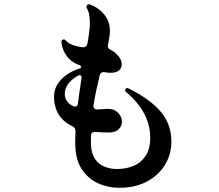

<svg xmlns="http://www.w3.org/2000/svg" viewBox="-20 -837 1040 910"><path d="M545 53Q492 53 445.5 32Q399 11 369 -33Q339 -77 337 -146Q336 -162 336.5 -179Q337 -196 338 -213Q338 -233 322 -239Q276 -262 255.5 -299Q235 -336 236 -381Q237 -415 254.5 -441Q272 -467 300 -485.5Q328 -504 359 -513Q364 -514 364 -520Q364 -526 359 -527Q319 -541 297 -570.5Q275 -600 271 -637V-639Q271 -646 278 -649Q279 -650 282 -650Q289 -650 292 -645Q302 -633 321.5 -625Q341 -617 372 -613H374Q390 -613 394 -629Q396 -641 398 -652Q400 -663 401 -672Q403 -686 404.5 -699.5Q406 -713 406 -726Q406 -749 402.5 -768Q399 -787 391 -799Q390 -801 390 -805Q390 -810 393 -813Q399 -819 406 -816Q449 -800 475 -767Q501 -734 501 -692Q501 -678 498.5 -661.5Q496 -645 492 -625Q491 -623 491 -620Q491 -606 504 -601Q512 -597 518 -593Q524 -589 529 -584Q557 -559 557 -531Q557 -515 544.5 -503.5Q532 -492 503 -492Q490 -492 475 -495H471Q456 -495 453 -481Q445 -448 437 -412Q429 -376 423 -336V-333Q423 -327 427.5 -322.5Q432 -318 438 -318Q446 -319 455 -319Q464 -319 473 -320Q478 -321 483 -321Q488 -321 492 -321Q506 -321 517.5 -317Q529 -313 540 -302Q558 -283 558 -260Q558 -240 543 -225Q528 -210 499 -209Q462 -209 429 -212H427Q421 -212 416 -207Q411 -202 411 -196V-151Q413 -109 430.5 -83.5Q448 -58 475.5 -47Q503 -36 534 -36Q577 -36 612.5 -50.5Q648 -65 670 -98Q692 -131 692 -185Q692 -243 664 -297.5Q636 -352 577 -401Q570 -406 575 -415Q581 -423 589 -418Q690 -368 740.5 -309Q791 -250 792 -172Q794 -111 764.5 -60Q735 -9 679 22Q623 53 545 53ZM329 -333Q331 -332 335 -332Q347 -332 349 -344Q353 -376 357.5 -407.5Q362 -439 367 -470V-471Q367 -477 362.5 -479.5Q358 -482 353 -480Q325 -466 306 -443Q287 -420 287 -393Q287 -352 329 -333Z"/></svg>

Font: Zen Antique Soft
Style: Regular
Weight: 400
Designer: Yoshimichi Ohira
Foundry: Positype
Version: Version 1.001